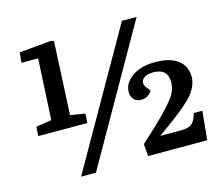

<svg xmlns="http://www.w3.org/2000/svg" viewBox="-102 -850 1159 999"><g transform="rotate(-15 477.0 -350.0)"><path d="M631.8 -713.9H710.9L296.9 14.2H216.8ZM244.1 -310.1 323.2 -296.9 320.8 -247.1H56.2L59.1 -296.9L143.1 -310.1L160.2 -638.2H69.8L76.2 -692.9L248 -709L263.2 -703.1ZM719.2 -413.1Q677.2 -413.1 661.1 -392.3Q645 -371.6 666 -345.2L682.1 -325.2Q661.1 -291 623 -291Q597.2 -291 583.5 -306.9Q569.8 -322.8 569.8 -345.2Q569.8 -394 617.4 -428Q665 -461.9 742.2 -461.9Q821.8 -461.9 864.5 -429.4Q907.2 -397 907.2 -339.8Q907.2 -315.9 897.7 -293.2Q888.2 -270.5 872.6 -250Q856.9 -229.5 824.7 -201.9Q792.5 -174.3 759.5 -149.4Q726.6 -124.5 669.9 -84H778.8Q821.3 -84 838.9 -97.7Q856.4 -111.3 869.1 -153.8H915L899.9 1H581.1L576.2 -64.9Q672.9 -152.3 720.2 -202.4Q767.6 -252.4 782.2 -280.8Q796.9 -309.1 796.9 -339.8Q796.9 -413.1 719.2 -413.1Z"/></g></svg>

Font: Literata Book
Style: Bold Italic
Weight: 700
Italic angle: -3°
Designer: Latin by Veronika Burian and Jose Scaglione. Greek by Irene Vlachou. Cyrillic by Vera Evstafieva
Foundry: TypeTogether
Version: Version 1.003;PS 001.003;hotconv 1.0.88;makeotf.lib2.5.64775